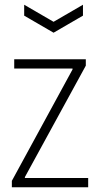

<svg xmlns="http://www.w3.org/2000/svg" viewBox="-20 -790 422 810"><path d="M82 -770 206 -698 330 -770V-724L206 -652L82 -724ZM30 -27 286 -497V-501H40V-540H342V-513L85 -43V-39H352V0H30Z"/></svg>

Font: Encode Sans Compressed
Style: ExtraLight
Weight: 200
Designer: Pablo Impallari, Andres Torresi
Foundry: Pablo Impallari, Andres Torresi
Version: Version 1.000; ttfautohint (v1.00) -l 8 -r 50 -G 200 -x 14 -